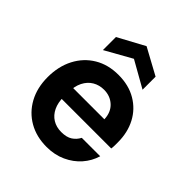

<svg xmlns="http://www.w3.org/2000/svg" viewBox="-204 -866 1010 1010"><g transform="rotate(45 300.5 -361.5)"><path d="M307 12Q231 12 173.5 -21Q116 -54 83.5 -113.5Q51 -173 51 -252Q51 -332 83 -393.5Q115 -455 172.5 -489.5Q230 -524 307 -524Q383 -524 439 -491Q495 -458 525 -401Q555 -344 555 -271Q555 -261 555 -249Q555 -237 553 -223H147V-306H419Q417 -357 385.5 -386Q354 -415 308 -415Q273 -415 245 -398.5Q217 -382 200.5 -349.5Q184 -317 184 -267V-238Q184 -195 199 -163.5Q214 -132 241.5 -115Q269 -98 306 -98Q345 -98 368 -113Q391 -128 404 -153H541Q527 -106 494.5 -69Q462 -32 414 -10Q366 12 307 12ZM156 -558V-655L304 -735L451 -655V-558L304 -641Z"/></g></svg>

Font: DM Sans 12pt
Style: Bold
Weight: 700
Version: Version 4.004;gftools[0.9.30]